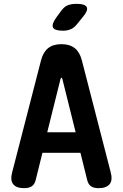

<svg xmlns="http://www.w3.org/2000/svg" viewBox="-20 -970 640 1000"><path d="M226 -281H374L305 -558Q303 -565 300 -565Q297 -565 295 -558ZM434 -33 399 -174H201L166 -33Q161 -11 146.5 -0.5Q132 10 105 10Q65 10 48.5 -11Q32 -32 44 -75L194 -657Q205 -699 231 -719.5Q257 -740 300 -740Q343 -740 369 -719.5Q395 -699 406 -657L556 -75Q568 -32 551 -11Q534 10 494 10Q467 10 453 -0.5Q439 -11 434 -33ZM309 -810Q264 -810 256 -827Q248 -844 274 -880L299 -914Q315 -936 334 -943Q353 -950 379 -950Q424 -950 432 -932.5Q440 -915 411 -881L381 -844Q367 -826 349 -818Q331 -810 309 -810Z"/></svg>

Font: Maple Mono NL
Style: Bold
Weight: 700
Monospace: yes
Designer: subframe7536
Version: Version 7.000